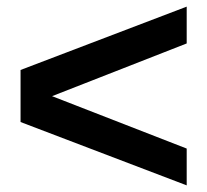

<svg xmlns="http://www.w3.org/2000/svg" viewBox="-20 -620 624 579"><path d="M543 -61 42 -252V-409L543 -600V-489L137 -330L543 -172Z"/></svg>

Font: Libra Sans
Style: Bold
Weight: 700
Foundry: Context Ltd
Version: Version 1.000